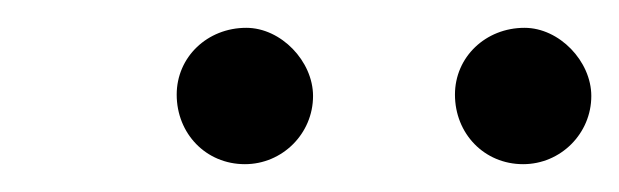

<svg xmlns="http://www.w3.org/2000/svg" viewBox="-20 -626 445 138"><path d="M205 -557C205 -582 182 -606 157 -606C129 -606 107 -585 107 -558C107 -530 128 -508 156 -508C183 -508 205 -530 205 -557ZM405 -557C405 -582 382 -606 357 -606C329 -606 307 -585 307 -558C307 -530 328 -508 356 -508C383 -508 405 -530 405 -557Z"/></svg>

Font: XITS
Style: Italic
Weight: 400
Italic angle: -16.33°
Designer: MicroPress Inc., with final additions and corrections provided by Coen Hoffman, Elsevier (retired)
Version: Version 1.302